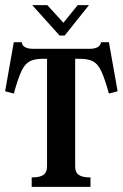

<svg xmlns="http://www.w3.org/2000/svg" viewBox="-20 -731 480 751"><path d="M104 -37Q136 -37 150 -47Q164 -57 164 -80V-501H147Q115 -501 96 -491Q77 -481 63.5 -452Q50 -423 34 -365L0 -374L34 -566H65Q68 -540 111 -540H329Q372 -540 375 -566H406L440 -374L406 -365Q390 -423 376.5 -452Q363 -481 344 -491Q325 -501 293 -501H274V-80Q274 -57 288 -47Q302 -37 334 -37V0H104ZM284 -711H328L233 -592H213L106 -711H165L228 -642Z"/></svg>

Font: Girassol
Style: Regular
Weight: 400
Width: 3
Designer: Liam Spradlin
Version: Version 1.004